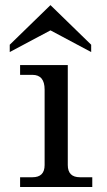

<svg xmlns="http://www.w3.org/2000/svg" viewBox="-20 -749 427 769"><path d="M349.6 0H60.5V-39.1H109.9Q158.7 -39.1 158.7 -87.9V-390.1Q158.7 -449.2 109.9 -449.2H60.5V-488.3H251.5V-87.9Q251.5 -39.1 300.3 -39.1H349.6ZM345.2 -540.5 182.1 -627.4 19 -540.5V-569.8L182.1 -728.5L345.2 -569.8Z"/></svg>

Font: Munson
Style: Regular
Weight: 400
Designer: Paul James MIller
Foundry: High-Logic / Made with FontCreator
Version: Version 2.10;May 5, 2019;FontCreator 11.5.0.2430 64-bit